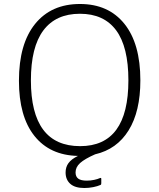

<svg xmlns="http://www.w3.org/2000/svg" viewBox="-20 -772 799 963"><path d="M382 45.5C397.3 31.8 422.3 17.3 457 2C529.7 -14.7 585.7 -54.7 625 -118C664.3 -181.3 684 -265 684 -369C684 -491.7 657.3 -586.2 604 -652.5C550.7 -718.8 476.3 -752 381 -752C285 -752 210 -718.7 156 -652C102 -585.3 75 -490.3 75 -367C75 -247.7 100.8 -155.5 152.5 -90.5C204.2 -25.5 277 8 371 10C349 20.7 333.2 32.7 323.5 46C313.8 59.3 309 75 309 93C309 117 316.8 136 332.5 150C348.2 164 371.7 171 403 171C418.3 171 433.3 169.5 448 166.5C462.7 163.5 474.3 160 483 156C485 155.3 486.3 154.3 487 153C487.7 151.7 488 149.7 488 147V125C488 122.3 487.3 120.8 486 120.5C484.7 120.2 482.3 120.7 479 122C473.7 124.7 465 127.3 453 130C441 132.7 428.3 134 415 134C395.7 134 381.5 130.7 372.5 124C363.5 117.3 359 107 359 93C359 75 366.7 59.2 382 45.5ZM382 -39C217.3 -39 135 -149 135 -369C135 -480.3 155.8 -563.8 197.5 -619.5C239.2 -675.2 300.3 -703 381 -703C461 -703 521.5 -675.3 562.5 -620C603.5 -564.7 624 -481 624 -369C624 -149 543.3 -39 382 -39Z"/></svg>

Font: Libre Franklin ExtraLight
Style: Regular
Weight: 275
Designer: Pablo Impallari, Rodrigo Fuenzalida
Foundry: Impallari Type
Version: Version 1.002; ttfautohint (v1.5)